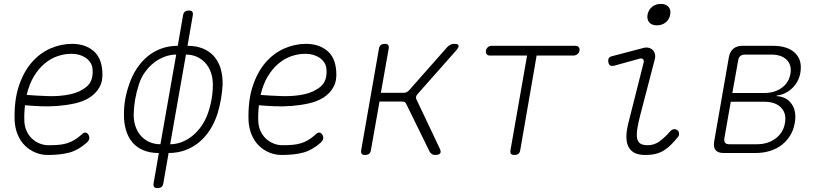

<svg xmlns="http://www.w3.org/2000/svg" viewBox="-20 -785 4240 985"><path d="M433 -95Q440 -84 438 -73.5Q436 -63 425 -53Q382 -15 336.5 -2.5Q291 10 225 10Q191 10 160.5 -3Q130 -16 107 -39Q84 -62 70.5 -95Q57 -128 55 -167Q52 -269 76.5 -343Q101 -417 143 -465Q185 -513 239 -536.5Q293 -560 350 -560Q415 -560 457.5 -525.5Q500 -491 505 -420Q509 -371 490.5 -338Q472 -305 439.5 -284.5Q407 -264 364 -254.5Q321 -245 276 -241.5Q231 -238 187 -240Q143 -242 108 -245Q106 -226 105 -206Q104 -186 105 -163Q106 -136 116.5 -113Q127 -90 144 -74Q161 -58 183 -49Q205 -40 230 -40Q259 -40 281.5 -42Q304 -44 323.5 -50Q343 -56 361 -66.5Q379 -77 398 -94Q409 -105 417.5 -105Q426 -105 433 -95ZM117 -298Q166 -294 226.5 -292Q287 -290 339 -301Q391 -312 425 -341Q459 -370 455 -427Q454 -448 444 -463.5Q434 -479 419 -489Q404 -499 385.5 -504Q367 -509 347 -509Q311 -509 275.5 -497Q240 -485 209 -459Q178 -433 154 -393.5Q130 -354 117 -298Z M818 155Q816 168 808.5 174Q801 180 788 180Q775 180 770.5 174Q766 168 768 155L795 0Q750 0 716 -14Q682 -28 659.5 -54.5Q637 -81 626 -118.5Q615 -156 616 -202Q616 -239 622.5 -276Q629 -313 642 -350Q657 -396 681.5 -433Q706 -470 737.5 -496Q769 -522 808 -536Q847 -550 892 -550L919 -706Q921 -719 928.5 -725Q936 -731 949 -731Q962 -731 966.5 -725Q971 -719 969 -706L942 -550Q987 -550 1021 -536Q1055 -522 1078 -496Q1101 -470 1112 -433Q1123 -396 1122 -350Q1120 -313 1113.5 -276Q1107 -239 1096 -202Q1081 -156 1057 -118.5Q1033 -81 1000.5 -54.5Q968 -28 929 -14Q890 0 845 0ZM803 -45 884 -505Q854 -505 824.5 -494Q795 -483 769.5 -463Q744 -443 723.5 -414.5Q703 -386 692 -350Q680 -313 673.5 -276Q667 -239 666 -202Q665 -166 675 -137Q685 -108 703.5 -87.5Q722 -67 747.5 -56Q773 -45 803 -45ZM934 -505 853 -45Q883 -45 912 -56Q941 -67 966.5 -87.5Q992 -108 1012.5 -137Q1033 -166 1046 -202Q1059 -239 1065.5 -276Q1072 -313 1072 -350Q1072 -386 1061.5 -414.5Q1051 -443 1032.5 -463Q1014 -483 989 -494Q964 -505 934 -505Z M1633 -95Q1640 -84 1638 -73.5Q1636 -63 1625 -53Q1582 -15 1536.5 -2.5Q1491 10 1425 10Q1391 10 1360.5 -3Q1330 -16 1307 -39Q1284 -62 1270.5 -95Q1257 -128 1255 -167Q1252 -269 1276.5 -343Q1301 -417 1343 -465Q1385 -513 1439 -536.5Q1493 -560 1550 -560Q1615 -560 1657.5 -525.5Q1700 -491 1705 -420Q1709 -371 1690.5 -338Q1672 -305 1639.5 -284.5Q1607 -264 1564 -254.5Q1521 -245 1476 -241.5Q1431 -238 1387 -240Q1343 -242 1308 -245Q1306 -226 1305 -206Q1304 -186 1305 -163Q1306 -136 1316.5 -113Q1327 -90 1344 -74Q1361 -58 1383 -49Q1405 -40 1430 -40Q1459 -40 1481.5 -42Q1504 -44 1523.5 -50Q1543 -56 1561 -66.5Q1579 -77 1598 -94Q1609 -105 1617.5 -105Q1626 -105 1633 -95ZM1317 -298Q1366 -294 1426.5 -292Q1487 -290 1539 -301Q1591 -312 1625 -341Q1659 -370 1655 -427Q1654 -448 1644 -463.5Q1634 -479 1619 -489Q1604 -499 1585.5 -504Q1567 -509 1547 -509Q1511 -509 1475.5 -497Q1440 -485 1409 -459Q1378 -433 1354 -393.5Q1330 -354 1317 -298Z M1853 10Q1840 10 1835.5 4Q1831 -2 1833 -15L1924 -535Q1926 -548 1933.5 -554Q1941 -560 1954 -560Q1967 -560 1971.5 -554Q1976 -548 1974 -535L1934 -309H2051Q2059 -309 2065.5 -312Q2072 -315 2078 -321L2275 -544Q2283 -552 2291.5 -556Q2300 -560 2310 -560Q2330 -560 2332.5 -552Q2335 -544 2321 -527L2121 -301Q2116 -295 2114.5 -288.5Q2113 -282 2116 -276L2236 -23Q2244 -6 2238 2Q2232 10 2212 10Q2202 10 2195.5 5.5Q2189 1 2184 -7L2064 -252Q2061 -258 2056.5 -261Q2052 -264 2044 -264H1927L1883 -15Q1881 -2 1873.5 4Q1866 10 1853 10Z M2684 -500H2493Q2482 -500 2476.5 -507Q2471 -514 2473 -525Q2475 -536 2483 -543Q2491 -550 2502 -550H2932Q2943 -550 2949 -543Q2955 -536 2953 -525Q2951 -514 2942 -507Q2933 -500 2922 -500H2733L2649 -15Q2647 -2 2639.5 4Q2632 10 2619 10Q2606 10 2601.5 4Q2597 -2 2599 -15Z M3131 -448Q3119 -445 3111 -449Q3103 -453 3101 -466Q3099 -479 3103.5 -486.5Q3108 -494 3121 -497L3277 -538Q3294 -543 3307 -540Q3320 -537 3328.5 -528.5Q3337 -520 3340 -507.5Q3343 -495 3339 -480L3265 -196Q3254 -154 3249.5 -124Q3245 -94 3248.5 -75.5Q3252 -57 3265 -48.5Q3278 -40 3303 -40Q3337 -40 3364.5 -60.5Q3392 -81 3419 -112Q3427 -121 3437 -122Q3447 -123 3454 -118Q3462 -113 3463.5 -101Q3465 -89 3457 -81Q3439 -59 3422 -42Q3405 -25 3386.5 -13.5Q3368 -2 3345 4Q3322 10 3290 10Q3259 10 3238 0.5Q3217 -9 3205.5 -29.5Q3194 -50 3193.5 -81Q3193 -112 3204 -155L3282 -464Q3285 -476 3278.5 -481.5Q3272 -487 3261 -484ZM3350 -655Q3324 -655 3311 -670Q3298 -685 3302 -710Q3307 -735 3325.5 -750Q3344 -765 3370 -765Q3396 -765 3409.5 -750Q3423 -735 3418 -710Q3414 -685 3395 -670Q3376 -655 3350 -655Z M3693 0Q3663 0 3651 -15Q3639 -30 3644 -60L3719 -490Q3724 -520 3742 -535Q3760 -550 3790 -550H3945Q4021 -550 4059 -513Q4097 -476 4086 -412Q4078 -365 4044 -332.5Q4010 -300 3965 -295L3964 -292Q4016 -289 4042 -250.5Q4068 -212 4057 -153Q4051 -118 4033.5 -89.5Q4016 -61 3990 -41Q3964 -21 3929.5 -10.5Q3895 0 3855 0ZM3729 -263 3696 -75Q3694 -60 3700 -52.5Q3706 -45 3721 -45H3863Q3920 -45 3959.5 -75Q3999 -105 4007 -154Q4016 -203 3987 -233Q3958 -263 3901 -263ZM3802 -505Q3787 -505 3778 -497.5Q3769 -490 3767 -475L3737 -308H3902Q3954 -308 3990.5 -334.5Q4027 -361 4035 -406Q4043 -451 4016 -478Q3989 -505 3937 -505Z"/></svg>

Font: Maple Mono Thin
Style: Italic
Weight: 250
Italic angle: -10°
Monospace: yes
Designer: subframe7536
Version: Version 7.000